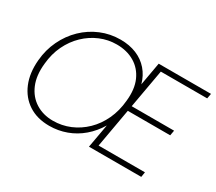

<svg xmlns="http://www.w3.org/2000/svg" viewBox="-131 -980 1417 1259"><g transform="rotate(30 577.5 -350.0)"><path d="M340 12Q248 12 183 -30.5Q118 -73 86.5 -149Q55 -225 64 -325Q71 -407 105 -478Q139 -549 193.5 -601.5Q248 -654 317.5 -683Q387 -712 465 -712Q532 -712 585.5 -690Q639 -668 675.5 -626Q712 -584 728 -526L759 -700H1155L1148 -662H797L745 -370H1066L1059 -331H738L686 -38H1037L1031 0H635L667 -179Q631 -119 580.5 -76Q530 -33 468.5 -10.5Q407 12 340 12ZM344 -29Q412 -29 472.5 -54.5Q533 -80 581.5 -127Q630 -174 660.5 -239.5Q691 -305 698 -384Q708 -476 679.5 -540Q651 -604 593.5 -638Q536 -672 459 -672Q394 -672 334.5 -647Q275 -622 227 -576Q179 -530 148.5 -466.5Q118 -403 111 -326Q101 -233 129 -166.5Q157 -100 213.5 -64.5Q270 -29 344 -29Z"/></g></svg>

Font: DM Sans 24pt ExtraLight
Style: Italic
Weight: 250
Italic angle: -10°
Designer: Colophon Foundry, Jonny Pinhorn
Foundry: Colophon Foundry
Version: Version 4.004;gftools[0.9.30]